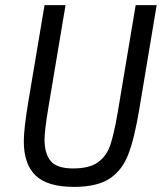

<svg xmlns="http://www.w3.org/2000/svg" viewBox="-20 -718 640 750"><path d="M236 -698 169 -298Q154 -208 154 -173Q154 -117 178.5 -88.5Q203 -60 266 -60Q329 -60 362.5 -84Q396 -108 410.5 -150.5Q425 -193 439 -274L510 -698H592L524 -291Q505 -176 480.5 -113.5Q456 -51 407 -19.5Q358 12 269 12Q165 12 119 -32.5Q73 -77 73 -166Q73 -215 91 -323L154 -698Z"/></svg>

Font: iA Writer Duo S
Style: Italic
Weight: 400
Italic angle: -9.5°
Designer: Mike Abbink, Paul van der Laan, Pieter van Rosmalen, Oliver Reichenstein
Foundry: Bold Monday and Information Architects Inc.
Version: Version 2.000